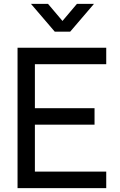

<svg xmlns="http://www.w3.org/2000/svg" viewBox="-20 -965 615 985"><path d="M139 -945H226.5L300.5 -857.5L374.5 -945H462L340 -802.5H261ZM70 0V-720H525V-635.5H159V-410H465V-325.5H159V-84.5H525V0Z"/></svg>

Font: Manrope ExtraLight Medium
Style: Regular
Weight: 500
Version: Version 4.504